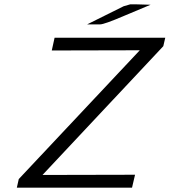

<svg xmlns="http://www.w3.org/2000/svg" viewBox="-20 -871 786 890"><path d="M384 -758 553 -842 584 -851H597H608L678 -849L554 -797Q463 -758 444 -758ZM58 -1 67 -41 628 -638 220 -637 233 -696H746L737 -657L177 -60L606 -61L592 -1Z"/></svg>

Font: Coval
Style: ExtraLight Italic
Weight: 200
Foundry: Context Ltd
Version: Version 001.000